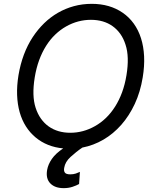

<svg xmlns="http://www.w3.org/2000/svg" viewBox="-20 -757 801 990"><path d="M75.3 -369.3Q94.5 -483 148.8 -565.7Q175.1 -605.5 207.7 -637.3Q240.4 -669 278.9 -691.2Q317.5 -713.4 361.2 -725.3Q404.8 -737.2 453.1 -737.2Q546.2 -737.2 612.9 -691.1Q646 -668.3 669.7 -635.3Q693.5 -602.3 707 -560Q720.5 -517.8 723 -467Q725.5 -416.2 715.9 -358Q703.8 -283.4 675.1 -221.6Q646.3 -159.8 605.3 -113.3Q564.3 -66.8 513.1 -36.9Q462 -7.1 404.8 3.9Q387.8 15.3 372.7 27.5Q357.6 39.8 343.8 52.2Q316.1 77.4 311.1 108Q307.9 123.9 314.5 133Q321 142 342.3 142Q358.3 142 370.9 137.8Q383.5 133.5 392 129.3L387.8 191.8Q375 199.2 354.4 206.1Q333.8 213.1 308.2 213.1Q263.8 213.1 240.1 189.3Q215.2 164.4 223 119.3Q228 90.6 247.5 62.3Q267 34.1 305.8 8.2Q222.3 0.4 163.7 -48.3Q134.6 -72.4 113.8 -105.1Q93 -137.8 81.5 -178.3Q70 -218.8 68.2 -266.7Q66.4 -314.6 75.3 -369.3ZM163.7 -201.3Q174 -169.4 191.1 -145.4Q208.1 -121.4 231 -105.1Q253.9 -88.8 282 -80.6Q310 -72.4 342.3 -72.4Q409.4 -72.4 470.2 -106.9Q500.4 -123.9 526.5 -149.1Q552.6 -174.4 573.5 -207.4Q594.5 -240.4 609.4 -280.9Q624.3 -321.4 632.1 -369.3Q647.7 -464.5 627.5 -525.9Q617.5 -557.9 600.5 -581.9Q583.5 -605.8 560.5 -622.2Q537.6 -638.5 509.4 -646.7Q481.2 -654.8 448.9 -654.8Q381.4 -654.8 321 -620.7Q290.8 -603.7 264.6 -578.5Q238.3 -553.3 217.5 -520.2Q196.7 -487.2 181.8 -446.6Q166.9 -405.9 159.1 -358Q143.5 -262.8 163.7 -201.3Z"/></svg>

Font: Inter P
Style: Italic
Weight: 400
Italic angle: -9.40001°
Designer: Rasmus Andersson
Foundry: rsms
Version: Version 3.018;git-588b23468